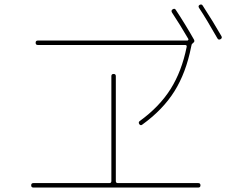

<svg xmlns="http://www.w3.org/2000/svg" viewBox="-20 -862 1040 862"><path d="M956 -690Q906 -778 874 -826Q868 -835 876 -840Q885 -845 890 -837Q938 -763 974 -700Q979 -691 970 -686Q961 -681 956 -690ZM150 -660Q140 -660 140 -670Q140 -680 150 -680H821Q824 -680 825.5 -683Q827 -686 825 -688Q789 -750 752 -806Q747 -815 755 -820Q764 -826 769 -818Q812 -753 851 -684Q855 -676 849 -671Q840 -664 840 -660Q840 -657 838 -651Q815 -535 763 -452Q711 -369 618 -302Q611 -297 605 -305Q600 -314 608 -319Q696 -383 746 -462.5Q796 -542 818 -651Q820 -660 811 -660ZM130 -20Q120 -20 120 -30Q120 -40 130 -40H471Q480 -40 480 -49V-520Q480 -530 490 -530Q500 -530 500 -520V-49Q500 -40 509 -40H870Q880 -40 880 -30Q880 -20 870 -20Z"/></svg>

Font: Rounded Mplus 1c Thin
Style: Regular
Weight: 250
Version: Version 1.059.20150529